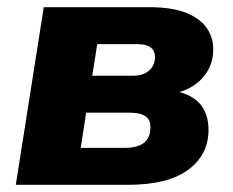

<svg xmlns="http://www.w3.org/2000/svg" viewBox="-20 -515 650 535"><path d="M24 0 102 -495H395Q461 -495 500.5 -478.5Q540 -462 557.5 -435Q575 -408 574 -376Q574 -343 558 -316.5Q542 -290 514.5 -273.5Q487 -257 450 -252L452 -264Q510 -256 536 -227Q562 -198 561 -149Q559 -81 502.5 -40.5Q446 0 336 0ZM205 -103H327Q363 -103 381 -117Q399 -131 399 -159Q400 -181 385.5 -191Q371 -201 342 -201H220ZM237 -304H351Q378 -304 394.5 -317.5Q411 -331 412 -355Q412 -374 399.5 -383Q387 -392 364 -392H251Z"/></svg>

Font: Nunito Sans 11pt Black
Style: Italic
Weight: 900
Italic angle: -9°
Version: Version 3.101;gftools[0.9.27]